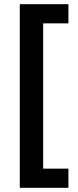

<svg xmlns="http://www.w3.org/2000/svg" viewBox="-20 -734 370 912"><path d="M305 158V67H185V-623H305V-714H74V158Z"/></svg>

Font: Noto Sans Myanmar SemiBold
Style: Regular
Weight: 600
Designer: Monotype Design Team
Foundry: Monotype Imaging Inc.
Version: Version 2.107